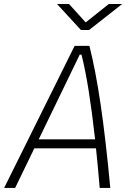

<svg xmlns="http://www.w3.org/2000/svg" viewBox="-32 -918 638 938"><path d="M-11.7 0 332.5 -693.8H404.8Q434.6 -577.1 459.5 -408.4Q484.4 -239.7 506.8 0H455.1Q446.3 -105 437 -193.4H135.7L42 0ZM157.2 -237.3H432.6Q417.5 -372.1 401.4 -473.6Q385.3 -575.2 366.2 -650.9H357.4ZM363.3 -771.5 246.6 -898.4H305.2L386.7 -808.6L499.5 -898.4H564.9L403.3 -771.5Z"/></svg>

Font: CaskaydiaCove NF ExtraLight
Style: Italic
Weight: 200
Italic angle: -10°
Designer: Aaron Bell
Foundry: Saja Typeworks
Version: Version 2111.001; VTT 6.35;Nerd Fonts 3.2.1